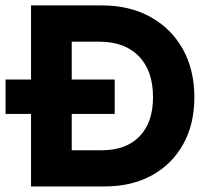

<svg xmlns="http://www.w3.org/2000/svg" viewBox="-20 -670 756 690"><path d="M0 -384.1V-260.6H392.2V-384.1ZM237.8 -520.2H336.4Q428.4 -520.2 479.2 -467.7Q529.9 -415.3 529.9 -320.7Q529.9 -229.9 481.4 -179.9Q433 -130 345.7 -130H237.8ZM346.4 -650.5H91.5V0H356.7Q453.5 0 525.9 -39.9Q598.2 -79.7 638.4 -151.8Q678.5 -223.9 678.5 -320.3Q678.5 -419.3 637 -493.5Q595.5 -567.7 520.7 -609.1Q446 -650.5 346.4 -650.5Z"/></svg>

Font: Overused Grotesk Light
Style: Regular
Weight: 300
Designer: RandomMaerks
Version: Version 0.005